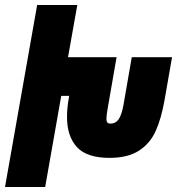

<svg xmlns="http://www.w3.org/2000/svg" viewBox="-71 -745 706 765"><path d="M77 -725H237L200 -517H393.5L358.5 -316Q353 -284.5 353 -272Q353 -261 356.8 -256.8Q360.5 -252.5 369.5 -252.5Q390 -252.5 402 -270.2Q414 -288 421 -327L454 -517H614.5L584.5 -345.5Q571.5 -272 549.2 -222.8Q527 -173.5 482.8 -144.8Q438.5 -116 365.5 -116Q274.5 -116 235.2 -159.2Q196 -202.5 196 -278.5Q196 -315.5 203.5 -356L204.5 -363H173L109 0H-51Z"/></svg>

Font: JuliaMono Black
Style: Italic
Weight: 900
Italic angle: -9°
Monospace: yes
Designer: cormullion
Foundry: corm
Version: Version 0.057; ttfautohint (v1.8.4)